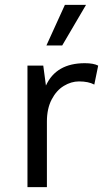

<svg xmlns="http://www.w3.org/2000/svg" viewBox="-20 -770 448 790"><path d="M93 0ZM384 -500 368 -422Q344 -435 305 -435Q273 -435 242.5 -416.5Q212 -398 192.5 -360.5Q173 -323 173 -270V0H93V-500H158L169 -418Q211 -510 329 -510Q365 -510 384 -500ZM334 -750 236 -583H171L247 -750Z"/></svg>

Font: Work Sans
Style: Regular
Weight: 400
Designer: Wei Huang
Foundry: Wei Huang
Version: Version 1.500; ttfautohint (v1.6)